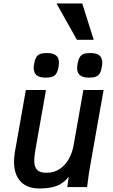

<svg xmlns="http://www.w3.org/2000/svg" viewBox="-20 -1060 640 1088"><path d="M59.5 -143Q59.5 -170.5 64.5 -199L126.5 -550H240.5L180.5 -209.5Q174 -173 174 -149Q174 -115 189.8 -98Q205.5 -81 244.5 -81Q286.5 -81 318.5 -102.5Q350.5 -124 370 -159.2Q389.5 -194.5 397 -236.5L452.5 -550H567L490 -115Q483 -76 479 -41Q476 -15 473.5 0H361.5L369.5 -58.5Q339.5 -20.5 300.2 -6.2Q261 8 203.5 8Q133.5 8 96.5 -31.8Q59.5 -71.5 59.5 -143ZM171 -676Q171 -685 173.5 -700Q178 -723.5 185.8 -736.2Q193.5 -749 207.8 -754.2Q222 -759.5 246 -759.5Q280.5 -759.5 297.2 -746.2Q314 -733 314 -704.5Q314 -694.5 311.5 -679.5Q305.5 -645.5 290 -632.8Q274.5 -620 240 -620Q205 -620 188 -633.2Q171 -646.5 171 -676ZM417 -675Q417 -684 419.5 -699Q424 -723 432 -736Q440 -749 454 -754.2Q468 -759.5 491.5 -759.5Q526 -759.5 542.8 -746.5Q559.5 -733.5 559.5 -704.5Q559.5 -695 557 -680Q553 -656.5 545.2 -643.8Q537.5 -631 523.2 -625.5Q509 -620 485 -620Q450.5 -620 433.8 -633.2Q417 -646.5 417 -675ZM300 -1040.5H446L511 -834.5H416Z"/></svg>

Font: JuliaMono SemiBoldItalic
Style: Regular
Weight: 600
Italic angle: -9°
Monospace: yes
Designer: cormullion
Foundry: corm
Version: Version 0.049; ttfautohint (v1.8.4)